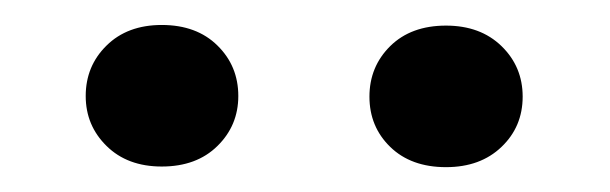

<svg xmlns="http://www.w3.org/2000/svg" viewBox="-20 -745 486 153"><path d="M48.3 -668.5Q48.3 -692.4 64.9 -708.7Q81.5 -725.1 108.9 -725.1Q136.7 -725.1 153.3 -708.7Q169.9 -692.4 169.9 -668.5Q169.9 -645 153.3 -628.7Q136.7 -612.3 108.9 -612.3Q81.5 -612.3 64.9 -628.7Q48.3 -645 48.3 -668.5ZM274.4 -668Q274.4 -691.9 291 -708.3Q307.6 -724.6 335.4 -724.6Q362.8 -724.6 379.6 -708.3Q396.5 -691.9 396.5 -668Q396.5 -644 379.6 -627.9Q362.8 -611.8 335.4 -611.8Q307.6 -611.8 291 -627.9Q274.4 -644 274.4 -668Z"/></svg>

Font: Vazirmatn RD Medium
Style: Regular
Weight: 500
Designer: Saber Rastikerdar
Foundry: Saber Rastikerdar
Version: Version 33.003